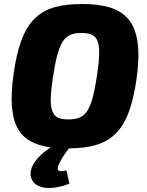

<svg xmlns="http://www.w3.org/2000/svg" viewBox="-20 -724 731 955"><path d="M388 -704C175 -704 85 -627 47 -352C14 -109 70 -13 232 9C184 41 157 71 143 98C106 171 163 250 325 190L311 124C272 133 259 125 271 97C283 70 302 40 323 14C530 12 622 -61 660 -338C698 -620 606 -704 388 -704ZM463 -352C436 -172 409 -130 320 -130C235 -130 218 -170 243 -338C271 -518 297 -560 385 -560C470 -560 488 -522 463 -352Z"/></svg>

Font: Exo 2 Extra Bold
Style: Italic
Weight: 800
Italic angle: -8°
Designer: Natanael Gama
Version: Version 1.001;PS 001.001;hotconv 1.0.88;makeotf.lib2.5.64775